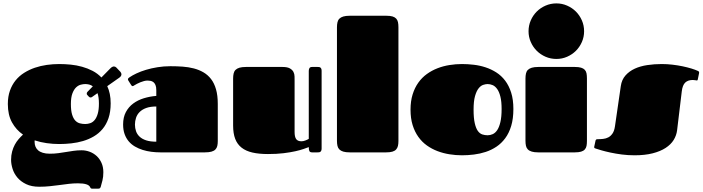

<svg xmlns="http://www.w3.org/2000/svg" viewBox="-20 -892 4113 1124"><path d="M327.1 -48.8Q290 -48.8 253.4 -54Q216.8 -59.1 183.1 -70.3Q182.6 -67.9 182.6 -65.7Q182.6 -63.5 182.6 -61Q182.6 -46.4 187.5 -33.9Q192.4 -21.5 202.9 -12.2Q213.4 -2.9 230.5 2.4Q247.6 7.8 272 7.8Q298.8 7.8 321.8 4.6Q344.7 1.5 366.7 -2.2Q388.7 -5.9 410.9 -9Q433.1 -12.2 458 -12.2Q481.9 -12.2 504.9 -3.7Q527.8 4.9 545.7 21.2Q563.5 37.6 574.2 61.5Q585 85.4 585 116.2Q585 143.6 579.8 164.1Q574.7 184.6 569.3 203.1Q568.4 205.6 565.7 209Q563 212.4 555.7 212.4H519.5Q512.7 212.4 510.7 209.2Q508.8 206.1 507.8 204.1Q498.5 181.2 436 181.2Q409.2 181.2 382.8 184.3Q356.4 187.5 329.1 191.2Q301.8 194.8 272.2 198Q242.7 201.2 210 201.2Q164.6 201.2 133.1 186Q101.6 170.9 82 147.7Q62.5 124.5 53.7 96.7Q44.9 68.8 44.9 43.9Q44.9 17.1 51 -5.1Q57.1 -27.3 66.9 -45.4Q76.7 -63.5 89.4 -77.9Q102.1 -92.3 114.7 -104Q74.7 -131.3 50.3 -175.3Q25.9 -219.2 25.9 -283.2Q25.9 -326.7 38.1 -361.1Q50.3 -395.5 71.5 -421.6Q92.8 -447.8 121.6 -465.8Q150.4 -483.9 183.8 -495.4Q217.3 -506.8 253.9 -512Q290.5 -517.1 327.1 -517.1Q359.9 -517.1 394 -513.7Q428.2 -510.3 460.7 -501.2Q493.2 -492.2 522.2 -477.1Q551.3 -461.9 573.7 -438.5L627 -492.7Q632.3 -498 637.5 -500.5Q642.6 -502.9 647 -502.9Q654.8 -502.9 661.1 -496.6L685.1 -471.2Q690.9 -464.4 690.9 -457Q690.9 -446.3 678.7 -437.5L607.9 -387.7Q617.7 -366.7 622.8 -341.8Q627.9 -316.9 627.9 -287.1Q627.9 -237.3 615.2 -200.2Q602.5 -163.1 580.3 -136.7Q558.1 -110.4 528.8 -93.3Q499.5 -76.2 466.1 -66.4Q432.6 -56.6 397 -52.7Q361.3 -48.8 327.1 -48.8ZM490.2 -336.9Q487.8 -339.4 487.8 -344.2Q487.8 -350.1 492.2 -354.5L523.4 -386.7Q513.7 -394 502.2 -397Q490.7 -399.9 479 -399.9Q467.3 -399.9 452.9 -396.2Q438.5 -392.6 425.5 -380.4Q412.6 -368.2 403.8 -345Q395 -321.8 395 -283.2Q395 -244.6 402.1 -221.4Q409.2 -198.2 420.9 -186Q432.6 -173.8 447.8 -169.9Q462.9 -166 479 -166Q494.1 -166 508.8 -171.1Q523.4 -176.3 534.4 -189.7Q545.4 -203.1 552.2 -226.3Q559.1 -249.5 559.1 -286.1Q559.1 -322.8 550.8 -346.7L518.1 -323.7Q514.2 -321.3 510.3 -321.3Q503.9 -321.3 500 -326.2Z M918.9 0Q892.6 0 866 -3.4Q839.4 -6.8 815.2 -14.4Q791 -22 770 -34.2Q749 -46.4 733.6 -64.5Q718.3 -82.5 709.5 -106.9Q700.7 -131.3 700.7 -163.1Q700.7 -205.6 716.8 -235.8Q732.9 -266.1 760 -286.1Q787.1 -306.2 822.3 -316.9Q857.4 -327.6 895 -330.6V-364.3Q895 -383.3 890.1 -394.5Q885.3 -405.8 877.7 -411.4Q870.1 -417 861.1 -418.7Q852.1 -420.4 843.8 -420.4Q834 -420.4 823 -417.5Q812 -414.6 801.8 -410.4Q791.5 -406.2 782.2 -401.4Q772.9 -396.5 766.6 -392.6Q763.7 -390.6 761.2 -389.2Q758.8 -387.7 756.3 -387.7Q752 -387.7 748 -394L731.4 -420.4Q729 -423.8 729 -427.7Q729 -431.6 732.2 -434.6Q735.4 -437.5 738.3 -439.5Q754.4 -450.7 779.3 -462.4Q804.2 -474.1 835.2 -483.4Q866.2 -492.7 902.3 -498.5Q938.5 -504.4 977.1 -504.4Q1013.7 -504.4 1048.6 -502Q1083.5 -499.5 1114.5 -491.5Q1145.5 -483.4 1171.1 -468.5Q1196.8 -453.6 1215.6 -429.2Q1234.4 -404.8 1244.6 -369.1Q1254.9 -333.5 1254.9 -283.7V-65.9Q1254.9 -49.8 1252 -37.4Q1249 -24.9 1240.7 -16.6Q1232.4 -8.3 1217.8 -4.2Q1203.1 0 1179.7 0ZM895 -268.6Q859.9 -268.6 835.9 -259.8Q812 -251 797.4 -236.3Q782.7 -221.7 776.4 -202.4Q770 -183.1 770 -162.6Q770 -142.1 776.4 -123.8Q782.7 -105.5 797.4 -91.8Q812 -78.1 835.9 -70.3Q859.9 -62.5 895 -62.5Z M1704.6 -119.1Q1704.6 -91.3 1713.6 -78.1Q1722.7 -64.9 1744.6 -64.9Q1755.9 -64.9 1768.3 -69.8Q1780.8 -74.7 1787.6 -79.1V-477.1Q1787.6 -485.4 1791.3 -492.7Q1794.9 -500 1807.6 -500H1838.9Q1843.3 -500 1847.7 -499.5Q1852.1 -499 1855.2 -496.8Q1858.4 -494.6 1860.6 -490Q1862.8 -485.4 1862.8 -477.1V-22.9Q1862.8 -14.6 1860.6 -10Q1858.4 -5.4 1855.2 -3.2Q1852.1 -1 1847.7 -0.5Q1843.3 0 1838.9 0H1807.6Q1794.9 0 1791.3 -7.3Q1787.6 -14.6 1787.6 -30.8Q1776.9 -26.9 1757.6 -20Q1738.3 -13.2 1709 -6.6Q1679.7 0 1639.9 4.9Q1600.1 9.8 1548.8 9.8Q1496.1 9.8 1457.8 1Q1419.4 -7.8 1394.3 -27.6Q1369.1 -47.4 1356.9 -79.1Q1344.7 -110.8 1344.7 -157.2V-432.1Q1344.7 -448.7 1347.7 -461.7Q1350.6 -474.6 1358.9 -482.9Q1367.2 -491.2 1381.8 -495.6Q1396.5 -500 1419.9 -500H1633.8Q1662.1 -500 1676.8 -491.7Q1691.4 -483.4 1697.8 -471.2Q1704.1 -459 1704.3 -444.8Q1704.6 -430.7 1704.6 -418.9Z M1952.6 -731.9Q1952.6 -748.5 1955.6 -761.5Q1958.5 -774.4 1966.8 -782.7Q1975.1 -791 1989.7 -795.4Q2004.4 -799.8 2027.8 -799.8H2241.7Q2264.2 -799.8 2277.8 -795.7Q2291.5 -791.5 2299.3 -783.2Q2307.1 -774.9 2309.8 -762.2Q2312.5 -749.5 2312.5 -732.4V-66.9Q2312.5 -50.3 2309.6 -37.8Q2306.6 -25.4 2298.8 -16.8Q2291 -8.3 2277.1 -4.2Q2263.2 0 2240.7 0H2027.8Q2004.4 0 1989.7 -4.4Q1975.1 -8.8 1966.8 -17.1Q1958.5 -25.4 1955.6 -38.1Q1952.6 -50.8 1952.6 -67.9Z M2684.6 17.1Q2647.9 17.1 2611.3 11.2Q2574.7 5.4 2541.3 -7.3Q2507.8 -20 2479 -40.5Q2450.2 -61 2429 -90.8Q2407.7 -120.6 2395.5 -159.9Q2383.3 -199.2 2383.3 -250Q2383.3 -299.8 2395.5 -339.1Q2407.7 -378.4 2429 -408.2Q2450.2 -438 2479 -458.7Q2507.8 -479.5 2541.3 -492.4Q2574.7 -505.4 2611.3 -511.2Q2647.9 -517.1 2684.6 -517.1Q2718.3 -517.1 2753.7 -512.9Q2789.1 -508.8 2822.5 -497.8Q2856 -486.8 2885.5 -468Q2915 -449.2 2937.3 -419.9Q2959.5 -390.6 2972.4 -349.9Q2985.4 -309.1 2985.4 -253.9Q2985.4 -197.3 2972.7 -155Q2960 -112.8 2937.7 -82.8Q2915.5 -52.7 2886.2 -33.2Q2856.9 -13.7 2823.5 -2.7Q2790 8.3 2754.4 12.7Q2718.8 17.1 2684.6 17.1ZM2834.5 -100.1Q2849.6 -100.1 2864.5 -106.7Q2879.4 -113.3 2890.9 -130.4Q2902.3 -147.5 2909.4 -177.5Q2916.5 -207.5 2916.5 -253.9Q2916.5 -297.9 2909.4 -326.2Q2902.3 -354.5 2890.6 -370.8Q2878.9 -387.2 2864.3 -393.6Q2849.6 -399.9 2834.5 -399.9Q2822.8 -399.9 2808.3 -395Q2793.9 -390.1 2781.5 -374.3Q2769 -358.4 2760.7 -328.9Q2752.4 -299.3 2752.4 -250Q2752.4 -200.7 2759.3 -170.9Q2766.1 -141.1 2777.3 -125.5Q2788.6 -109.9 2803.5 -105Q2818.4 -100.1 2834.5 -100.1Z M3056.2 -432.1Q3056.2 -448.7 3059.1 -461.7Q3062 -474.6 3070.3 -482.9Q3078.6 -491.2 3093.3 -495.6Q3107.9 -500 3131.3 -500H3345.2Q3367.7 -500 3381.6 -495.8Q3395.5 -491.7 3403.3 -483.4Q3411.1 -475.1 3413.6 -462.4Q3416 -449.7 3416 -432.1V-66.9Q3416 -50.3 3413.6 -37.8Q3411.1 -25.4 3403.3 -16.8Q3395.5 -8.3 3381.6 -4.2Q3367.7 0 3345.2 0H3131.3Q3107.9 0 3093.3 -4.4Q3078.6 -8.8 3070.3 -17.1Q3062 -25.4 3059.1 -38.1Q3056.2 -50.8 3056.2 -67.9ZM3074.2 -709Q3074.2 -742.7 3087.2 -772.5Q3100.1 -802.2 3122.1 -824.2Q3144 -846.2 3173.8 -859.1Q3203.6 -872.1 3237.3 -872.1Q3270.5 -872.1 3300 -859.1Q3329.6 -846.2 3351.6 -824.2Q3373.5 -802.2 3386.5 -772.5Q3399.4 -742.7 3399.4 -709Q3399.4 -675.8 3386.5 -646.2Q3373.5 -616.7 3351.6 -594.7Q3329.6 -572.8 3300 -559.8Q3270.5 -546.9 3237.3 -546.9Q3203.6 -546.9 3173.8 -559.8Q3144 -572.8 3122.1 -594.7Q3100.1 -616.7 3087.2 -646.2Q3074.2 -675.8 3074.2 -709Z M3854 -517.1Q3885.3 -517.1 3916.5 -513.4Q3947.8 -509.8 3975.8 -503.9Q4003.9 -498 4027.1 -491Q4050.3 -483.9 4064.9 -477.1Q4067.4 -476.1 4070.1 -474.1Q4072.8 -472.2 4072.8 -466.8Q4072.8 -465.3 4072.3 -462.9Q4071.8 -460.4 4071.3 -458L4065.4 -429.2Q4064.5 -423.3 4062.7 -422.1Q4061 -420.9 4059.6 -420.9Q4057.1 -420.9 4050.3 -422.4Q4043.5 -423.8 4035.6 -423.8Q4007.8 -423.8 3991.7 -408.9Q3975.6 -394 3971.2 -356.9L3943.8 -128.9Q3939.9 -98.6 3923.6 -72.3Q3907.2 -45.9 3876.5 -25.9Q3845.7 -5.9 3800.5 5.6Q3755.4 17.1 3694.8 17.1Q3656.7 17.1 3620.6 12.5Q3584.5 7.8 3554 1.2Q3523.4 -5.4 3500.7 -12Q3478 -18.6 3466.8 -22.5Q3462.9 -23.4 3460.7 -25.1Q3458.5 -26.9 3458.5 -30.8Q3458.5 -32.7 3459 -35.2Q3459.5 -37.6 3460.4 -41L3466.3 -68.4Q3467.3 -72.3 3469.7 -74.7Q3472.2 -77.1 3478.5 -77.1Q3494.6 -77.1 3511 -78.9Q3527.3 -80.6 3541.3 -87.9Q3555.2 -95.2 3565.7 -110.4Q3576.2 -125.5 3580.1 -152.8L3614.3 -388.2Q3619.6 -425.3 3641.6 -450.2Q3663.6 -475.1 3696 -490Q3728.5 -504.9 3769.5 -511Q3810.5 -517.1 3854 -517.1Z"/></svg>

Font: Fascinate Cyrillic
Style: Regular
Weight: 900
Designer: Denis Ignatov
Foundry: Astigmatic (AOETI)
Version: Version 1.00 November 30, 2018, initial release